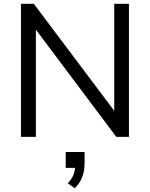

<svg xmlns="http://www.w3.org/2000/svg" viewBox="-20 -725 795 1017"><path d="M91 0V-705H159L604 -113H585V-705H663V0H596L152 -592H170V0ZM376 272 339 246Q361 222 369.5 200Q378 178 378 153L398 164H328V80H428V142Q428 180 415.5 213Q403 246 376 272Z"/></svg>

Font: Nunito Sans 11pt
Style: Regular
Weight: 400
Version: Version 3.101;gftools[0.9.27]